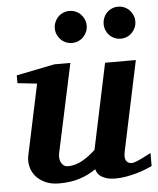

<svg xmlns="http://www.w3.org/2000/svg" viewBox="-53 -768 679 826"><g transform="rotate(-5 287.0 -355.5)"><path d="M571.8 -27.8Q561.5 -22.5 543.7 -15.4Q525.9 -8.3 504.2 -2.2Q482.4 3.9 459 8.1Q435.5 12.2 414.1 12.2Q388.2 12.2 372.1 6.8Q356 1.5 346.9 -6.1Q337.9 -13.7 334 -21.7Q330.1 -29.8 329.1 -35.2Q295.9 -12.2 257.3 0Q218.8 12.2 169.9 12.2Q132.8 12.2 107.2 -0.5Q81.5 -13.2 66.7 -32.2Q51.8 -51.3 47.1 -74Q42.5 -96.7 46.9 -117.2L111.8 -423.8L27.8 -433.1V-466.8L192.9 -500H262.2L180.2 -117.2Q177.7 -105.5 179 -94.7Q180.2 -84 184.6 -75.9Q189 -67.9 196.3 -63Q203.6 -58.1 212.9 -58.1Q229.5 -58.1 245.4 -62.7Q261.2 -67.4 276.1 -75.7Q291 -84 305.2 -94.7Q319.3 -105.5 333 -118.2L411.1 -487.8H543.9L461.9 -100.1Q456.1 -72.3 464.1 -60.1Q472.2 -47.9 487.8 -47.9Q491.7 -47.9 496.8 -49.1Q502 -50.3 511 -54Q520 -57.6 534.4 -64.7Q548.8 -71.8 571.8 -84ZM346.2 -653.8Q346.2 -639.6 340.8 -627.2Q335.4 -614.7 326.2 -605.2Q316.9 -595.7 304.2 -590.3Q291.5 -585 277.3 -585Q263.2 -585 250.5 -590.3Q237.8 -595.7 228.5 -605.2Q219.2 -614.7 213.9 -627.2Q208.5 -639.6 208.5 -653.8Q208.5 -668 213.9 -680.7Q219.2 -693.4 228.5 -702.9Q237.8 -712.4 250.5 -717.8Q263.2 -723.1 277.3 -723.1Q291.5 -723.1 304.2 -717.8Q316.9 -712.4 326.2 -702.9Q335.4 -693.4 340.8 -680.7Q346.2 -668 346.2 -653.8ZM556.2 -653.8Q556.2 -639.6 550.8 -627.2Q545.4 -614.7 536.1 -605.2Q526.9 -595.7 514.2 -590.3Q501.5 -585 487.3 -585Q473.1 -585 460.7 -590.3Q448.2 -595.7 439 -605.2Q429.7 -614.7 424.6 -627.2Q419.4 -639.6 419.4 -653.8Q419.4 -668 424.6 -680.7Q429.7 -693.4 439 -702.9Q448.2 -712.4 460.7 -717.8Q473.1 -723.1 487.3 -723.1Q501.5 -723.1 514.2 -717.8Q526.9 -712.4 536.1 -702.9Q545.4 -693.4 550.8 -680.7Q556.2 -668 556.2 -653.8Z"/></g></svg>

Font: Charis SIL
Style: Bold Italic
Weight: 700
Italic angle: -11°
Foundry: SIL International
Version: Version 4.112